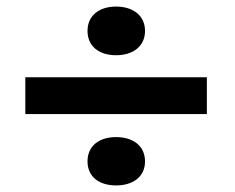

<svg xmlns="http://www.w3.org/2000/svg" viewBox="-20 -626 716 584"><path d="M609.2 -279V-391H57V-279ZM333.1 -458C384.8 -458 421.1 -485.4 421.1 -532C421.1 -578.6 384.8 -606 333.1 -606C281.4 -606 246.2 -578.5 246.2 -532C246.2 -485.4 281.1 -458 333.1 -458ZM333.1 -62C384.6 -62 421.1 -88.4 421.1 -135C421.1 -182.1 385.2 -209 333.1 -209C281 -209 246.2 -182 246.2 -135C246.2 -88.5 281.3 -62 333.1 -62Z"/></svg>

Font: Asimov
Style: Wid
Weight: 500
Designer: Google
Version: Version 2.000980; 2014